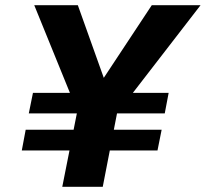

<svg xmlns="http://www.w3.org/2000/svg" viewBox="-20 -720 793 740"><path d="M220 0 278 -292 112 -700H280L380 -420L565 -700H753L431 -283L376 0ZM64 -140 79 -220H282L267 -140ZM91 -283 107 -362H302L287 -283ZM382 -140 397 -220H603L587 -140ZM416 -283 432 -362H630L615 -283Z"/></svg>

Font: REM SemiBold
Style: Italic
Weight: 600
Italic angle: -11°
Designer: Octavio Pardo
Foundry: Ashler Design
Version: Version 1.005;gftools[0.9.28]